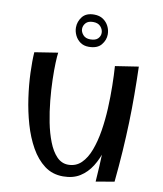

<svg xmlns="http://www.w3.org/2000/svg" viewBox="-108 -1132 1044 1227"><g transform="rotate(10 413.5 -518.5)"><path d="M385.2 8Q315.8 8 264.2 -30.9Q212.8 -69.8 176.1 -134.9Q139.5 -200 116.2 -280.6Q93 -361.2 81 -445.5Q69 -529.8 66.1 -607.1Q63.2 -684.5 67.2 -741.5L218.2 -765.2Q215 -746.2 213.1 -699.2Q211.2 -652.2 212.9 -588.6Q214.5 -525 221.4 -454.6Q228.2 -384.2 241.6 -316.2Q255 -248.2 276.8 -192.8Q298.5 -137.2 330.2 -104.2Q362 -71.2 404.8 -71.2Q455.2 -71.2 489.5 -104.8Q523.8 -138.2 545.1 -195.5Q566.5 -252.8 577.9 -323.6Q589.2 -394.5 592.9 -470Q596.5 -545.5 595.2 -616.8Q594 -688 590 -743.8L658.8 -564.2Q657.8 -515.2 654.9 -454.5Q652 -393.8 643.5 -329.2Q635 -264.8 617.4 -204.6Q599.8 -144.5 569.6 -96.5Q539.5 -48.5 494.6 -20.2Q449.8 8 385.2 8ZM596.8 4.5Q604.5 -100.5 607.2 -191.6Q610 -282.8 608.9 -369.1Q607.8 -455.5 603 -547Q598.2 -638.5 590 -743.8L741 -767Q743.8 -674.2 744.2 -584.8Q744.8 -495.2 741.9 -404.2Q739 -313.2 732.8 -217.4Q726.5 -121.5 716 -15.8ZM402.8 -836Q370.8 -836 348.2 -852Q325.8 -868 313.8 -893Q301.8 -918 301.8 -944Q301.8 -982 326.2 -1013.5Q350.8 -1045 402.8 -1045Q437.8 -1045 461.2 -1029Q484.8 -1013 497.2 -988Q509.8 -963 509.8 -935Q509.8 -898 484.2 -867Q458.8 -836 402.8 -836ZM404.7 -884.5Q439 -884.5 454.4 -900.5Q469.8 -916.5 469.8 -937.5Q469.8 -960.2 453 -978.8Q436.3 -997.2 404.8 -997.2Q372.2 -997.2 357 -980Q341.8 -962.7 341.8 -941.7Q341.8 -921.5 358 -903Q374.2 -884.5 404.7 -884.5Z"/></g></svg>

Font: Marhey Light
Style: Regular
Weight: 300
Designer: Nur Syamsi & Bustanul Arifin
Foundry: Namelatype
Version: Version 1.000